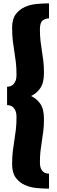

<svg xmlns="http://www.w3.org/2000/svg" viewBox="-20 -873 339 1140"><path d="M22 -358Q31 -358 41 -361Q51 -364 59 -372Q67 -380 72.5 -393.5Q78 -407 78 -428Q78 -472 74 -504.5Q70 -537 65 -567.5Q60 -598 56 -631Q52 -664 52 -709Q52 -760 73.5 -788.5Q95 -817 127.5 -831.5Q160 -846 198.5 -849.5Q237 -853 271 -853V-764Q250 -764 233.5 -751.5Q217 -739 217 -699Q217 -660 220.5 -630.5Q224 -601 228.5 -572.5Q233 -544 237 -513Q241 -482 241 -440Q241 -380 218.5 -348.5Q196 -317 164 -303Q196 -289 218.5 -258Q241 -227 241 -167Q241 -125 237 -94Q233 -63 228.5 -34.5Q224 -6 220.5 23.5Q217 53 217 92Q217 113 222 125.5Q227 138 235 145.5Q243 153 252.5 155.5Q262 158 271 158V247Q237 247 198.5 243.5Q160 240 127.5 225.5Q95 211 73.5 182Q52 153 52 102Q52 58 56 25Q60 -8 65 -38.5Q70 -69 74 -102Q78 -135 78 -179Q78 -200 72.5 -213.5Q67 -227 59 -235Q51 -243 41 -246Q31 -249 22 -249Z"/></svg>

Font: Alfa Slab One
Style: Regular
Weight: 400
Designer: JM Sole
Foundry: JM Sole
Version: Version 1.001